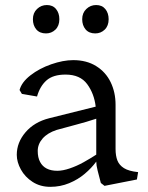

<svg xmlns="http://www.w3.org/2000/svg" viewBox="-20 -714 575 744"><path d="M45 -114Q45 -161.8 78.9 -201.5Q112.8 -241.2 170.5 -255.8L350.8 -300.8Q345 -351 317.8 -388Q290.5 -425 234 -425Q185.8 -425 160.2 -402.5Q134.8 -380 123.5 -340L64.8 -350.2L55.8 -365.2Q63.8 -395.5 98 -422.1Q132.2 -448.8 178.5 -464.9Q224.8 -481 263.8 -481Q315.5 -481 352.6 -457.9Q389.8 -434.8 408.8 -395.5Q427.8 -356.2 427.8 -308V-136.8Q427.8 -110.5 434.9 -92.2Q442 -74 460.5 -62.4Q479 -50.8 515.2 -47L510.5 -18.5L385 6.2L371 -4.8Q370.2 -6.8 370.2 -7.2Q370.2 -7.8 369.5 -9.8Q363.5 -32.8 358.2 -53.4Q353 -74 353 -87.8Q334.5 -62.5 308.2 -40.4Q282 -18.2 247.9 -4.1Q213.8 10 175 10Q136 10 106.5 -9Q77 -28 61 -57Q45 -86 45 -114ZM353 -114.8V-254Q332 -247 314 -241.8Q296 -236.5 275.2 -231Q233.2 -220 199.5 -210.5Q163.8 -198.8 145 -177.1Q126.2 -155.5 126.2 -129Q126.2 -103.5 135.4 -86.4Q144.5 -69.2 161.1 -60.8Q177.8 -52.2 202 -52.2Q223.2 -52.2 250.2 -61.4Q277.2 -70.5 303.5 -85.1Q329.8 -99.8 353 -114.8ZM401 -639.5Q401 -663.2 388.2 -678.9Q375.5 -694.5 352.5 -694.5Q330.5 -694.5 314.5 -679.2Q298.5 -664 298.5 -639.5Q298.5 -615.8 311.6 -600.1Q324.8 -584.5 349.2 -584.5Q370.5 -584.5 385.8 -599.2Q401 -614 401 -639.5ZM210 -639.5Q210 -663.2 197.2 -678.9Q184.5 -694.5 161.5 -694.5Q139.5 -694.5 123.5 -679.2Q107.5 -664 107.5 -639.5Q107.5 -615.8 120.6 -600.1Q133.8 -584.5 158.2 -584.5Q179.5 -584.5 194.8 -599.2Q210 -614 210 -639.5Z"/></svg>

Font: TMT Limkin
Style: Regular
Weight: 400
Designer: Gabriel Drozdov
Version: Version 1.000;Glyphs 3.1.2 (3151)